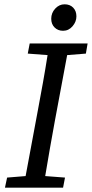

<svg xmlns="http://www.w3.org/2000/svg" viewBox="-20 -872 427 892"><path d="M109 -623 118 -670H387L379 -623L292 -616L235 -311Q223 -247 212 -183Q201 -119 190 -54L282 -47L273 0H3L13 -47L99 -54L156 -360Q168 -424 179.5 -488Q191 -552 201 -616ZM273 -729Q249 -729 233.5 -744.5Q218 -760 218 -785Q218 -812 236.5 -832Q255 -852 280 -852Q305 -852 320 -836.5Q335 -821 335 -796Q335 -771 317 -750Q299 -729 273 -729Z"/></svg>

Font: Source Serif 4 SmText
Style: Italic
Weight: 400
Italic angle: -12°
Designer: Frank Grießhammer
Foundry: Adobe
Version: Version 4.005;hotconv 1.1.0;makeotfexe 2.6.0